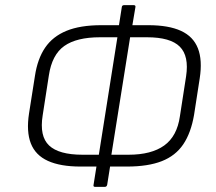

<svg xmlns="http://www.w3.org/2000/svg" viewBox="-20 -715 840 747"><path d="M293 -67Q215 -67 166.5 -89Q118 -111 100 -157Q82 -203 93 -274L116 -420Q126 -486 155.5 -529.5Q185 -573 238.5 -595Q292 -617 374 -617H557Q636 -617 684 -595Q732 -573 750 -527Q768 -481 757 -410L735 -268Q723 -198 693 -153.5Q663 -109 609.5 -88Q556 -67 474 -67ZM301 -113H480Q569 -113 619 -149Q669 -185 680 -263L704 -418Q716 -497 679.5 -533.5Q643 -570 552 -570H369Q278 -570 230 -536Q182 -502 170 -421L146 -266Q133 -185 171 -149Q209 -113 301 -113ZM350 12Q342 12 344 4L357 -78L362 -97L439 -584L441 -605L454 -688Q455 -695 463 -695H500Q508 -695 507 -688L493 -605L488 -581L411 -98L410 -78L397 4Q395 12 388 12Z"/></svg>

Font: Sofia Sans Light
Style: Italic
Weight: 300
Italic angle: -9°
Version: Version 4.100-B